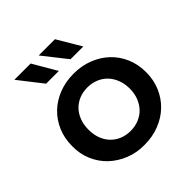

<svg xmlns="http://www.w3.org/2000/svg" viewBox="-199 -890 1044 1044"><g transform="rotate(-45 322.5 -368.5)"><path d="M38 -267Q38 -327 59.5 -377Q81 -427 118.5 -463Q156 -499 208 -519.5Q260 -540 322 -540Q384 -540 436 -519.5Q488 -499 526 -463Q564 -427 585.5 -377Q607 -327 607 -267Q607 -207 585.5 -157Q564 -107 526 -70.5Q488 -34 436 -13.5Q384 7 322 7Q262 8 209.5 -13Q157 -34 118.5 -70.5Q80 -107 58.5 -157.5Q37 -208 38 -267ZM481 -267Q481 -304 469 -335Q457 -366 436 -388Q415 -410 385.5 -422Q356 -434 322 -434Q287 -434 258 -422Q229 -410 208 -388Q187 -366 175.5 -335Q164 -304 164 -267Q164 -229 175.5 -198.5Q187 -168 208 -146Q229 -124 258 -112Q287 -100 322 -100Q356 -100 385.5 -112Q415 -124 436 -146Q457 -168 469 -198.5Q481 -229 481 -267ZM71 -744H196L276 -607H178ZM258 -744H383L464 -607H366Z"/></g></svg>

Font: CMG Sans SemiBold
Style: Regular
Weight: 600
Designer: Julieta Ulanovsky
Foundry: Julieta Ulanovsky
Version: Version 7.200